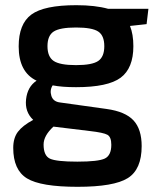

<svg xmlns="http://www.w3.org/2000/svg" viewBox="-20 -524 608 740"><path d="M545 -431 481 -424Q494 -392 494 -346Q494 -261 445 -224.5Q396 -188 273 -188Q219 -188 183 -195Q171 -177 178 -154.5Q185 -132 212 -129L391 -104Q463 -94 494.5 -60Q526 -26 526 39Q526 129 472.5 162.5Q419 196 279 196Q137 196 84 163.5Q31 131 31 46Q31 8 49 -16Q67 -40 108 -62Q75 -93 80.5 -141.5Q86 -190 121 -213Q52 -246 52 -345Q52 -432 101 -468Q150 -504 274 -504Q347 -504 397 -490H552ZM187 -289Q211 -273 273 -273Q335 -273 358.5 -289Q382 -305 382 -346Q382 -387 358.5 -402.5Q335 -418 273 -418Q211 -418 187 -402.5Q163 -387 163 -346Q163 -305 187 -289ZM326 -19 186 -36Q148 -1 148 33Q148 76 172.5 87.5Q197 99 278 99Q359 99 384 87Q409 75 409 34Q409 4 394 -4.5Q379 -13 326 -19Z"/></svg>

Font: Exo 2.0 Semi Bold
Style: Regular
Weight: 600
Designer: Natanael Gama
Version: Version 1.001;PS 001.001;hotconv 1.0.70;makeotf.lib2.5.58329